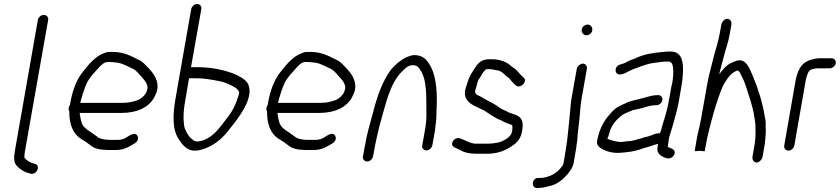

<svg xmlns="http://www.w3.org/2000/svg" viewBox="-20 -789 4238 969"><path d="M55 -27C49 5 50 29 62 45C75 61 100 79 126 85C129 86 134 87 136 88C168 93 186 45 156 38C133 33 116 22 104 8V7L103 6C103 -3 104 -15 106 -26L223 -688C226 -702 215 -714 201 -714C187 -714 174 -702 171 -688Z M572 -473C604 -468 628 -451 653 -441C672 -430 686 -410 699 -396C707 -387 733 -359 722 -334C718 -313 693 -289 673 -283C650 -275 629 -270 601 -270H385C395 -309 406 -344 421 -376C437 -403 458 -425 478 -447C487 -457 505 -476 522 -476H538C551 -476 562 -473 572 -473ZM330 -227C328 -165 348 -113 389 -88C410 -76 430 -61 447 -48C462 -39 485 -33 509 -33C517 -32 523 -32 527 -32H567C606 -32 635 -50 662 -67C676 -76 680 -92 674 -103C662 -126 635 -106 617 -95C607 -88 590 -83 576 -83H536C514 -83 491 -87 477 -94L467 -102C459 -108 444 -118 437 -123L422 -133C418 -136 415 -139 411 -142C389 -160 387 -189 382 -219H592C673 -219 737 -248 763 -307C792 -362 763 -408 739 -435C722 -453 701 -479 678 -488C642 -506 605 -527 549 -527H531C522 -527 513 -524 503 -520C460 -504 427 -463 397 -425C367 -388 346 -333 335 -272L333 -259C326 -250 323 -238 330 -227ZM342 -146ZM617 -95ZM520 -84ZM411 -142ZM585 -524H586ZM673 -282Z M945 -743 865 -287C851 -205 851 -134 880 -90C897 -62 924 -25 968 -29H969C975 -29 982 -30 990 -32C1056 -48 1105 -91 1142 -142C1179 -188 1264 -293 1233 -363C1222 -390 1171 -415 1137 -425C1092 -440 1038 -450 975 -450H944L996 -743C999 -757 989 -769 975 -769C961 -769 948 -757 945 -743ZM964 -394C992 -394 1006 -393 1026 -390C1066 -384 1108 -378 1139 -362C1149 -357 1184 -342 1187 -323L1185 -311C1176 -281 1165 -252 1149 -226L1134 -204C1112 -176 1092 -146 1067 -121C1046 -100 1010 -75 974 -75C966 -75 957 -80 952 -84C935 -97 923 -116 915 -136C909 -147 910 -155 908 -166C904 -199 907 -239 915 -282L934 -394ZM854 -194ZM915 -136Z M1570 -473C1602 -468 1626 -451 1651 -441C1670 -430 1684 -410 1697 -396C1705 -387 1731 -359 1720 -334C1716 -313 1691 -289 1671 -283C1648 -275 1627 -270 1599 -270H1383C1393 -309 1404 -344 1419 -376C1435 -403 1456 -425 1476 -447C1485 -457 1503 -476 1520 -476H1536C1549 -476 1560 -473 1570 -473ZM1328 -227C1326 -165 1346 -113 1387 -88C1408 -76 1428 -61 1445 -48C1460 -39 1483 -33 1507 -33C1515 -32 1521 -32 1525 -32H1565C1604 -32 1633 -50 1660 -67C1674 -76 1678 -92 1672 -103C1660 -126 1633 -106 1615 -95C1605 -88 1588 -83 1574 -83H1534C1512 -83 1489 -87 1475 -94L1465 -102C1457 -108 1442 -118 1435 -123L1420 -133C1416 -136 1413 -139 1409 -142C1387 -160 1385 -189 1380 -219H1590C1671 -219 1735 -248 1761 -307C1790 -362 1761 -408 1737 -435C1720 -453 1699 -479 1676 -488C1640 -506 1603 -527 1547 -527H1529C1520 -527 1511 -524 1501 -520C1458 -504 1425 -463 1395 -425C1365 -388 1344 -333 1333 -272L1331 -259C1324 -250 1321 -238 1328 -227ZM1340 -146ZM1615 -95ZM1518 -84ZM1409 -142ZM1583 -524H1584ZM1671 -282Z M2096 -443C2136 -393 2131 -307 2132 -225C2133 -190 2130 -160 2124 -128L2111 -56C2108 -42 2118 -30 2132 -30C2146 -30 2159 -42 2162 -56L2175 -128C2176 -136 2177 -145 2178 -155C2183 -186 2182 -202 2183 -231C2188 -313 2183 -397 2155 -451C2137 -484 2118 -511 2070 -511C2055 -510 2044 -505 2031 -500C2004 -488 1972 -461 1952 -436C1912 -381 1885 -309 1864 -226C1848 -168 1833 -118 1823 -60L1812 -1C1809 14 1819 26 1833 26C1847 26 1860 14 1863 -1L1874 -60C1879 -87 1889 -128 1896 -156C1925 -256 1946 -369 2011 -430C2024 -443 2040 -460 2062 -460C2079 -460 2089 -455 2096 -443ZM1953 -338ZM2071 -511H2070ZM2031 -500ZM1952 -433V-432ZM1906 -354Z M2558 -110C2550 -92 2507 -69 2484 -68C2474 -66 2460 -64 2447 -64H2375C2344 -69 2326 -83 2301 -91C2287 -96 2270 -86 2265 -75C2253 -49 2275 -45 2294 -36L2307 -29C2324 -19 2352 -13 2383 -13H2439C2485 -13 2523 -26 2556 -47C2589 -67 2611 -89 2616 -135C2621 -162 2617 -181 2606 -194C2594 -209 2571 -212 2549 -221L2534 -229C2513 -237 2506 -242 2488 -255L2472 -265C2465 -269 2459 -272 2451 -276L2429 -288C2422 -292 2414 -297 2407 -301C2400 -305 2375 -311 2378 -329C2379 -336 2381 -342 2384 -350C2388 -366 2390 -382 2401 -395C2408 -407 2419 -428 2432 -439C2435 -440 2439 -440 2442 -440H2453C2461 -440 2474 -437 2482 -435C2513 -434 2525 -411 2543 -399C2548 -396 2550 -394 2553 -390C2561 -380 2574 -365 2585 -357C2607 -340 2646 -379 2622 -398C2604 -413 2594 -431 2576 -444C2571 -447 2567 -450 2563 -453C2541 -474 2507 -490 2462 -490H2450C2416 -490 2397 -476 2381 -452C2365 -428 2349 -406 2341 -377C2333 -350 2317 -321 2333 -291C2348 -261 2391 -248 2424 -231C2451 -214 2476 -194 2506 -183L2521 -175C2531 -171 2548 -163 2558 -160C2563 -159 2566 -157 2566 -150C2567 -140 2565 -119 2558 -110ZM2564 -129ZM2487 -250H2488Z M2940 -611C2954 -611 2967 -622 2969 -636C2972 -650 2961 -665 2946 -665C2932 -665 2918 -654 2916 -640C2913 -625 2925 -611 2940 -611ZM2904 -185C2908 -221 2909 -258 2916 -296L2942 -442C2944 -455 2935 -468 2922 -468C2909 -468 2893 -455 2891 -442L2865 -296C2860 -270 2859 -237 2856 -213C2849 -153 2846 -94 2835 -30L2824 34C2823 40 2821 44 2818 48C2794 83 2761 103 2714 109H2700H2699C2665 106 2658 157 2688 160H2695C2721 160 2742 152 2765 147C2798 137 2825 113 2848 86C2859 70 2871 56 2875 34L2886 -30C2888 -39 2889 -49 2890 -58V-59C2892 -68 2893 -78 2894 -89C2895 -120 2901 -153 2904 -185ZM2839 -59ZM2818 48ZM2764 147H2765Z M3423 -380C3431 -448 3435 -529 3365 -529H3348C3343 -529 3335 -528 3327 -527C3278 -523 3228 -515 3190 -496C3175 -489 3160 -486 3146 -478C3136 -471 3120 -466 3109 -463C3086 -458 3080 -427 3095 -417C3118 -402 3156 -434 3179 -441C3201 -449 3221 -457 3245 -464C3270 -472 3298 -473 3323 -477C3330 -478 3336 -478 3341 -478H3356C3364 -478 3371 -470 3373 -465C3382 -437 3378 -387 3368 -350L3354 -272C3347 -230 3333 -191 3322 -153L3316 -130C3314 -125 3312 -121 3310 -116C3304 -117 3300 -117 3294 -115L3282 -112C3275 -109 3270 -107 3265 -105C3250 -99 3232 -97 3217 -91L3201 -87C3186 -81 3162 -76 3143 -76C3131 -75 3113 -70 3098 -74C3076 -77 3061 -82 3045 -89C3049 -97 3052 -103 3055 -117C3065 -155 3087 -181 3112 -202C3127 -215 3150 -223 3166 -230C3178 -235 3189 -236 3201 -239C3229 -244 3256 -258 3289 -258H3294C3306 -258 3321 -270 3323 -284C3325 -298 3315 -309 3303 -309H3298C3280 -309 3251 -302 3236 -297C3199 -286 3163 -282 3133 -266L3111 -256C3092 -248 3073 -231 3059 -214C3028 -180 3004 -137 2993 -76C2991 -63 2996 -53 3008 -44C3031 -27 3071 -14 3113 -18C3146 -21 3176 -24 3204 -33L3238 -44C3260 -49 3276 -57 3301 -63L3298 -43C3293 -14 3320 4 3348 10C3362 14 3378 3 3383 -9C3391 -29 3377 -37 3361 -43C3358 -43 3353 -46 3350 -49L3352 -61C3353 -68 3354 -75 3355 -83V-84C3356 -91 3357 -97 3359 -102L3365 -122L3372 -144C3383 -185 3397 -228 3405 -272L3418 -348C3420 -358 3421 -368 3423 -380ZM2994 -80ZM3339 8ZM3372 -146V-147ZM3367 -348ZM3283 -112H3282ZM3143 -76ZM3098 -74Z M3537 -26 3539 -40C3551 -109 3565 -160 3585 -231C3596 -268 3616 -329 3629 -356V-357C3647 -387 3666 -420 3698 -432V-433H3703C3712 -430 3716 -420 3718 -414C3730 -394 3739 -371 3747 -346C3758 -309 3779 -254 3786 -205C3788 -190 3791 -180 3792 -164C3793 -134 3795 -101 3789 -64L3778 0C3775 17 3784 31 3798 31C3812 31 3826 17 3829 0L3840 -64C3841 -70 3841 -77 3842 -84C3843 -98 3845 -117 3845 -130L3844 -150C3846 -169 3843 -185 3840 -199C3829 -271 3806 -341 3782 -399C3764 -438 3747 -505 3688 -479C3658 -468 3644 -457 3623 -431L3610 -415L3614 -432C3619 -453 3627 -478 3631 -496C3641 -537 3656 -576 3663 -618L3671 -663C3674 -680 3665 -694 3651 -694C3637 -694 3623 -680 3620 -663L3612 -618C3605 -577 3590 -536 3581 -498C3571 -456 3557 -410 3549 -363L3518 -188C3511 -149 3501 -116 3495 -80L3486 -26C3489 -26 3499 -26 3511 -28C3523 -26 3532 -26 3537 -26ZM3607 -594ZM3580 -212V-213ZM3845 -130ZM3782 -399Z M4046 -381C4048 -390 4049 -398 4051 -402C4053 -407 4057 -423 4064 -431C4071 -440 4093 -444 4105 -444H4167C4181 -444 4196 -456 4198 -470C4200 -484 4190 -495 4176 -495H4115C4098 -495 4073 -488 4060 -483C4024 -469 4004 -432 3995 -381L3938 -55C3935 -41 3945 -29 3959 -29C3973 -29 3986 -41 3989 -55Z"/></svg>

Font: Blanket
Style: LightObl
Weight: 300
Foundry: Cannot Into Space Fonts
Version: Version 0.9